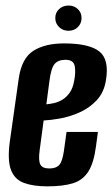

<svg xmlns="http://www.w3.org/2000/svg" viewBox="-20 -658 404 690"><path d="M149.7 11.7Q99.2 11.7 65.7 -0.8Q32.2 -13.3 19.2 -48.1Q6.3 -83 15.3 -149.6L47.5 -376.8Q58.2 -449.2 100.2 -475.6Q142.2 -502 210 -502Q299.7 -502 336.5 -473.4Q373.3 -444.8 360.7 -369Q353.5 -325 327 -297.2Q300.6 -269.3 265.4 -253.8Q230.1 -238.3 195.3 -232.1Q160.5 -226 136.8 -225L122.5 -118Q117.6 -81.5 124.9 -67Q132.2 -52.6 157.5 -52.6Q181.7 -52.6 193 -65.3Q204.2 -78.1 209.5 -114.5L219.2 -183.9H331.9L324.9 -131.9Q317.2 -72.7 297.6 -41.7Q278 -10.6 242.3 0.6Q206.6 11.7 149.7 11.7ZM146.6 -283.1Q157.6 -284.1 172.7 -287.2Q187.8 -290.3 202.9 -299Q218 -307.7 230.1 -324.4Q242.2 -341.1 246.8 -369Q252.6 -398.4 248.5 -420.7Q244.4 -443.1 215.1 -443.1Q189.5 -443.1 176.4 -428.3Q163.4 -413.5 157.5 -366ZM226.3 -547.4Q206 -547.4 192.3 -560.7Q178.7 -574 178.7 -593.2Q178.7 -612.5 192.3 -625.3Q206 -638.1 226.3 -638.1Q246.5 -638.1 259.8 -625.3Q273.1 -612.5 273.1 -593.2Q273.1 -574 259.8 -560.7Q246.5 -547.4 226.3 -547.4Z"/></svg>

Font: Alumni Sans Thin
Style: Italic
Weight: 100
Italic angle: -8°
Designer: Robert E. Leuschke
Foundry: Robert E. Leuschke
Version: Version 1.016